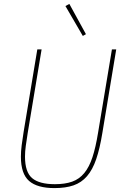

<svg xmlns="http://www.w3.org/2000/svg" viewBox="-20 -951 640 983"><path d="M193 -698 122 -271Q116 -233 112 -204Q108 -175 108 -149Q108 -70 144.5 -39Q181 -8 261 -8Q313 -8 349.5 -21Q386 -34 411.5 -65Q437 -96 453.5 -146.5Q470 -197 482 -271L553 -698H575L504 -270Q491 -190 472.5 -136Q454 -82 425.5 -49Q397 -16 356.5 -2Q316 12 259 12Q171 12 129 -24.5Q87 -61 87 -149Q87 -175 91 -207.5Q95 -240 101 -276L171 -698ZM315 -920 335 -931 420 -776 404 -767Z"/></svg>

Font: IBM Plex Mono Thin
Style: Italic
Weight: 100
Italic angle: -9°
Monospace: yes
Designer: Mike Abbink, Paul van der Laan, Pieter van Rosmalen
Foundry: Bold Monday
Version: Version 2.3